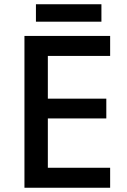

<svg xmlns="http://www.w3.org/2000/svg" viewBox="-20 -883 597 903"><path d="M498 0H95V-714H498V-620H205V-419H480V-326H205V-94H498ZM457 -863V-781H149V-863Z"/></svg>

Font: Noto Sans Nag Mundari Medium
Style: Regular
Weight: 500
Version: Version 1.000